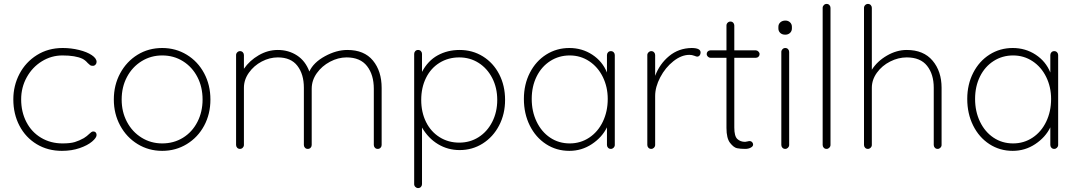

<svg xmlns="http://www.w3.org/2000/svg" viewBox="-20 -760 5504 980"><path d="M473 -444Q473 -436 467.5 -430Q462 -424 454 -424Q445 -424 440.5 -427Q436 -430 428 -438Q415 -453 401 -460Q365 -477 299 -477Q242 -477 193.5 -447Q145 -417 116.5 -365.5Q88 -314 88 -253Q88 -189 114.5 -137.5Q141 -86 189.5 -57Q238 -28 299 -28Q339 -28 362 -35Q385 -42 408 -55Q424 -65 436 -77Q441 -82 446 -85.5Q451 -89 456 -89Q464 -89 468.5 -84Q473 -79 473 -71Q473 -57 450 -37.5Q427 -18 386.5 -4Q346 10 296 10Q224 10 167.5 -24Q111 -58 79.5 -118Q48 -178 48 -253Q48 -323 79.5 -383Q111 -443 168.5 -479Q226 -515 300 -515Q343 -515 383.5 -505Q424 -495 448.5 -478.5Q473 -462 473 -444Z M808 10Q739 10 682.5 -24.5Q626 -59 593.5 -119Q561 -179 561 -252Q561 -326 593.5 -386Q626 -446 682 -480.5Q738 -515 808 -515Q877 -515 933.5 -480.5Q990 -446 1022 -386Q1054 -326 1054 -252Q1054 -178 1022 -118.5Q990 -59 933.5 -24.5Q877 10 808 10ZM808 -477Q750 -477 702.5 -447.5Q655 -418 628 -367Q601 -316 601 -252Q601 -189 628 -138Q655 -87 702.5 -57.5Q750 -28 808 -28Q867 -28 914 -57Q961 -86 987.5 -137.5Q1014 -189 1014 -252Q1014 -316 987.5 -367Q961 -418 914 -447.5Q867 -477 808 -477Z M1928 -311V-20Q1928 -12 1922.5 -6Q1917 0 1908 0Q1899 0 1893.5 -6Q1888 -12 1888 -20V-307Q1888 -378 1853.5 -422.5Q1819 -467 1749 -467Q1706 -467 1664.5 -445Q1623 -423 1597 -386.5Q1571 -350 1571 -307V-20Q1571 -12 1565.5 -6Q1560 0 1551 0Q1542 0 1536.5 -6Q1531 -12 1531 -20V-312Q1531 -381 1498 -424Q1465 -467 1398 -467Q1356 -467 1316 -446Q1276 -425 1250.5 -389Q1225 -353 1225 -312V-20Q1225 -12 1219 -6Q1213 0 1205 0Q1196 0 1190.5 -6Q1185 -12 1185 -20V-479Q1185 -487 1191 -493Q1197 -499 1205 -499Q1214 -499 1219.5 -493Q1225 -487 1225 -479V-409Q1254 -451 1300.5 -478Q1347 -505 1398 -505Q1453 -505 1496 -477Q1539 -449 1559 -395Q1580 -441 1638.5 -473Q1697 -505 1753 -505Q1839 -505 1883.5 -451Q1928 -397 1928 -311Z M2558 -250Q2558 -178 2527.5 -119.5Q2497 -61 2444 -27.5Q2391 6 2326 6Q2266 6 2216 -24Q2166 -54 2134 -109V180Q2134 188 2128.5 194Q2123 200 2114 200Q2106 200 2100 194Q2094 188 2094 180V-485Q2094 -493 2099.5 -499Q2105 -505 2114 -505Q2123 -505 2128.5 -499Q2134 -493 2134 -485V-393Q2164 -450 2214 -477.5Q2264 -505 2326 -505Q2392 -505 2445 -472Q2498 -439 2528 -381Q2558 -323 2558 -250ZM2518 -250Q2518 -312 2492.5 -361.5Q2467 -411 2423 -439Q2379 -467 2324 -467Q2268 -467 2223.5 -439.5Q2179 -412 2154.5 -362.5Q2130 -313 2130 -250Q2130 -187 2154.5 -137.5Q2179 -88 2223.5 -60Q2268 -32 2324 -32Q2379 -32 2423 -60Q2467 -88 2492.5 -138Q2518 -188 2518 -250Z M3118 -479V-20Q3118 -12 3112 -6Q3106 0 3098 0Q3089 0 3083.5 -6Q3078 -12 3078 -20V-110Q3053 -59 3001 -24.5Q2949 10 2886 10Q2820 10 2767 -24.5Q2714 -59 2684 -119.5Q2654 -180 2654 -255Q2654 -329 2684.5 -388.5Q2715 -448 2768 -481.5Q2821 -515 2886 -515Q2951 -515 3003 -481Q3055 -447 3078 -390V-479Q3078 -487 3083.5 -493Q3089 -499 3098 -499Q3107 -499 3112.5 -493Q3118 -487 3118 -479ZM3082 -255Q3082 -316 3057 -367Q3032 -418 2987.5 -447.5Q2943 -477 2888 -477Q2833 -477 2788.5 -448.5Q2744 -420 2719 -369.5Q2694 -319 2694 -255Q2694 -191 2719 -139Q2744 -87 2788 -57.5Q2832 -28 2888 -28Q2943 -28 2987.5 -57.5Q3032 -87 3057 -139Q3082 -191 3082 -255Z M3556 -492Q3556 -483 3551 -477Q3546 -471 3538 -471Q3535 -471 3523.5 -475.5Q3512 -480 3499 -480Q3458 -480 3417 -447.5Q3376 -415 3350 -365.5Q3324 -316 3324 -270V-20Q3324 -12 3318 -6Q3312 0 3304 0Q3295 0 3289.5 -6Q3284 -12 3284 -20V-479Q3284 -487 3290 -493Q3296 -499 3304 -499Q3313 -499 3318.5 -493Q3324 -487 3324 -479V-373Q3347 -434 3395.5 -474Q3444 -514 3510 -515Q3556 -515 3556 -492Z M3857 -484Q3857 -476 3851.5 -470.5Q3846 -465 3838 -465H3728V-109Q3728 -65 3743.5 -50.5Q3759 -36 3783 -36Q3787 -36 3794.5 -38Q3802 -40 3807 -40Q3814 -40 3819 -34.5Q3824 -29 3824 -22Q3824 -13 3812 -6.5Q3800 0 3784 0Q3759 0 3742 -3.5Q3725 -7 3706.5 -30.5Q3688 -54 3688 -107V-465H3606Q3599 -465 3593 -471Q3587 -477 3587 -484Q3587 -492 3592.5 -497.5Q3598 -503 3606 -503H3688V-630Q3688 -638 3694 -644Q3700 -650 3708 -650Q3717 -650 3722.5 -644Q3728 -638 3728 -630V-503H3838Q3845 -503 3851 -497Q3857 -491 3857 -484Z M3988 0Q3979 0 3973.5 -6Q3968 -12 3968 -20V-495Q3968 -503 3974 -509Q3980 -515 3988 -515Q3997 -515 4002.5 -509Q4008 -503 4008 -495V-20Q4008 -12 4002 -6Q3996 0 3988 0ZM3953 -615V-623Q3953 -637 3963 -646Q3973 -655 3989 -655Q4003 -655 4012.5 -646Q4022 -637 4022 -623V-615Q4022 -601 4012.5 -592Q4003 -583 3988 -583Q3972 -583 3962.5 -592Q3953 -601 3953 -615Z M4199 0Q4190 0 4184.5 -6Q4179 -12 4179 -20V-720Q4179 -728 4185 -734Q4191 -740 4199 -740Q4208 -740 4213.5 -734Q4219 -728 4219 -720V-20Q4219 -12 4213 -6Q4207 0 4199 0Z M4786 -312V-20Q4786 -12 4780 -6Q4774 0 4766 0Q4757 0 4751.5 -6Q4746 -12 4746 -20V-312Q4746 -381 4712 -424Q4678 -467 4608 -467Q4565 -467 4523.5 -446Q4482 -425 4456 -389Q4430 -353 4430 -312V-20Q4430 -12 4424 -6Q4418 0 4410 0Q4401 0 4395.5 -6Q4390 -12 4390 -20V-720Q4390 -728 4396 -734Q4402 -740 4410 -740Q4419 -740 4424.5 -734Q4430 -728 4430 -720V-404Q4458 -448 4507.5 -476.5Q4557 -505 4608 -505Q4694 -505 4740 -450.5Q4786 -396 4786 -312Z M5381 -479V-20Q5381 -12 5375 -6Q5369 0 5361 0Q5352 0 5346.5 -6Q5341 -12 5341 -20V-110Q5316 -59 5264 -24.5Q5212 10 5149 10Q5083 10 5030 -24.5Q4977 -59 4947 -119.5Q4917 -180 4917 -255Q4917 -329 4947.5 -388.5Q4978 -448 5031 -481.5Q5084 -515 5149 -515Q5214 -515 5266 -481Q5318 -447 5341 -390V-479Q5341 -487 5346.5 -493Q5352 -499 5361 -499Q5370 -499 5375.5 -493Q5381 -487 5381 -479ZM5345 -255Q5345 -316 5320 -367Q5295 -418 5250.5 -447.5Q5206 -477 5151 -477Q5096 -477 5051.5 -448.5Q5007 -420 4982 -369.5Q4957 -319 4957 -255Q4957 -191 4982 -139Q5007 -87 5051 -57.5Q5095 -28 5151 -28Q5206 -28 5250.5 -57.5Q5295 -87 5320 -139Q5345 -191 5345 -255Z"/></svg>

Font: Quicksand Light
Style: Regular
Weight: 300
Designer: Andrew Paglinawan
Foundry: Andrew Paglinawan
Version: Version 3.000